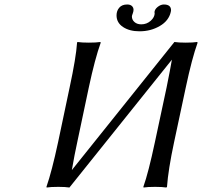

<svg xmlns="http://www.w3.org/2000/svg" viewBox="-20 -837 905 860"><path d="M745.1 -784.2Q736.3 -744.1 695.8 -720.5Q655.3 -696.8 605 -696.8Q560.1 -696.8 531 -716.1Q502 -735.4 502 -768.1Q502 -788.6 514.2 -802.7Q526.4 -816.9 549.8 -816.9Q563.5 -816.9 570.8 -810.1Q578.1 -803.2 578.1 -793Q578.1 -785.6 574.5 -776.4Q570.8 -767.1 570.8 -763.2Q570.8 -748.5 582.3 -738.3Q593.8 -728 612.8 -728Q637.2 -728 655 -743.9Q672.9 -759.8 672.9 -778.8Q672.9 -779.3 672.4 -779.8Q671.9 -780.3 671.9 -780.8Q671.9 -794.4 685.8 -805.7Q699.7 -816.9 713.9 -816.9Q746.1 -816.9 746.1 -791Q746.1 -790 745.6 -787.6Q745.1 -785.2 745.1 -784.2ZM292 -445.8Q320.8 -579.6 325.2 -646L327.1 -648.9Q345.7 -646 377.9 -646Q411.1 -646 429.2 -648.9L431.2 -646Q405.3 -574.2 377.9 -445.8L326.2 -201.2Q314 -145.5 301.8 -75.2L761.2 -648.9Q779.8 -646 812 -646Q844.7 -646 862.8 -648.9L865.2 -646Q839.8 -575.7 812 -444.8L759.8 -200.2Q733.4 -76.7 728 0L725.1 2.9Q707 0 674.8 0Q641.6 0 623 2.9L622.1 0Q645 -64.5 673.8 -200.2L726.1 -444.8Q742.7 -526.9 750 -569.8L291 2.9Q272.5 0 241.2 0Q207 0 189 2.9L188 0Q211.9 -68.4 240.2 -200.2Z"/></svg>

Font: Linear Smooth
Style: Italic
Weight: 400
Designer: Philipp H. Poll, Flanker
Foundry: Philipp H. Poll, reworked by Flanker
Version: Version 1.061 | FøM Fix